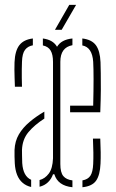

<svg xmlns="http://www.w3.org/2000/svg" viewBox="-20 -762 476 786"><path d="M41 -407Q40.5 -424 39.8 -441.8Q39 -459.5 39 -476.5Q39 -493.5 39.5 -507.5Q41.5 -554 59.2 -577Q77 -600 114.5 -604.5V-576.5Q94 -573 82.5 -558Q71 -543 70 -509Q69.5 -495.5 69.2 -478.2Q69 -461 69.2 -442.5Q69.5 -424 70 -407ZM276.5 4.5Q217 -1.5 202.5 -48.5H197Q190.5 -29.5 176.5 -16Q162.5 -2.5 142 2.5V-25Q164 -30.5 179.8 -51.5Q195.5 -72.5 197 -114V-508.5Q197 -539 187.2 -555.2Q177.5 -571.5 155.5 -576V-604.5Q177 -601.5 191 -593.2Q205 -585 213.5 -570.5Q231 -600 276.5 -604.5V-577Q227 -568 227 -509V-90.5Q227 -56 239.2 -41.2Q251.5 -26.5 276.5 -23.5ZM267 -302.5V-329.5H361.5Q363 -392.5 363 -437.5Q363 -482.5 361.5 -509Q357.5 -568.5 317 -576V-604.5Q355.5 -600 372.5 -577Q389.5 -554 391.5 -507.5Q392 -490.5 392.5 -462.5Q393 -434.5 392.8 -395Q392.5 -355.5 390.5 -302.5ZM107.5 3.5Q87.5 -1 72.8 -13.5Q58 -26 50 -46.2Q42 -66.5 40.5 -93.5Q40 -108 39.5 -121Q39 -134 39.5 -148Q41 -184 57.2 -211.8Q73.5 -239.5 100.8 -262.5Q128 -285.5 161.5 -305V-276.5Q121 -250.5 96.2 -220.8Q71.5 -191 70 -148Q70 -140 70.2 -125Q70.5 -110 71 -94.5Q74.5 -40.5 107.5 -26ZM317.5 4.5V-23.5Q340 -27.5 350 -42.5Q360 -57.5 361.5 -90.5Q362.5 -112 362.2 -137.5Q362 -163 360.5 -194.5H390.5Q392 -164.5 392.2 -139Q392.5 -113.5 391.5 -92Q389.5 -45.5 373.5 -22.5Q357.5 0.5 317.5 4.5ZM205 -640 263.5 -742H291.5L232.5 -640Z"/></svg>

Font: Big Shoulders Stencil Display ExtraLight
Style: Regular
Weight: 250
Designer: Patric King
Foundry: XO Type Co
Version: Version 2.001